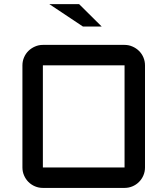

<svg xmlns="http://www.w3.org/2000/svg" viewBox="-20 -920 820 940"><path d="M689.9 -100.1Q689.9 -79.6 682.1 -61.3Q674.3 -43 660.6 -29.3Q647 -15.6 628.7 -7.8Q610.4 0 589.8 0H189.9Q169.4 0 151.1 -7.8Q132.8 -15.6 119.1 -29.3Q105.5 -43 97.7 -61.3Q89.8 -79.6 89.8 -100.1V-600.1Q89.8 -620.6 97.7 -638.9Q105.5 -657.2 119.1 -670.7Q132.8 -684.1 151.1 -692.1Q169.4 -700.2 189.9 -700.2H589.8Q610.4 -700.2 628.7 -692.1Q647 -684.1 660.6 -670.7Q674.3 -657.2 682.1 -638.9Q689.9 -620.6 689.9 -600.1ZM189.9 -600.1V-100.1H589.8V-600.1ZM478 -790H386.2L221.2 -899.9H367.2Z"/></svg>

Font: Aldrich [RUS by Daymarius]
Style: Regular
Weight: 400
Designer: Matthew Desmond
Foundry: Matthew Desmond
Version: Version 1.002 August 24, 2018